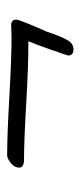

<svg xmlns="http://www.w3.org/2000/svg" viewBox="132 -566 221 524"><g transform="rotate(-90 242.0 -303.5)"><path d="M353 -227Q355 -235 369 -275Q383 -315 392 -336Q321 -336 222 -342Q117 -348 64 -348Q47 -350 47 -361Q47 -374 59.5 -384Q72 -394 81 -394Q134 -394 240 -388Q345 -382 403 -382L436 -383Q451 -383 451 -369Q451 -364 440 -337Q429 -310 419 -288Q404 -244 394.5 -228.5Q385 -213 370 -213Q353 -213 353 -227Z"/></g></svg>

Font: Bad Script
Style: Regular
Weight: 400
Italic angle: -10°
Designer: Roman Shchyukin (Gaslight Type Foundry), Cyreal (Charset Expansion)
Foundry: Gaslight
Version: Version 2.000